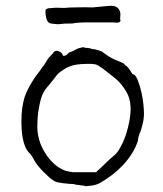

<svg xmlns="http://www.w3.org/2000/svg" viewBox="-20 -629 560 661"><path d="M312.5 -38.1Q328.1 -51.8 343.8 -67.4Q357.4 -81.1 374 -94.7Q386.7 -105.5 396.5 -126Q407.2 -145.5 414.6 -168.9Q421.9 -192.4 425.8 -213.9Q429.7 -236.3 429.7 -252Q429.7 -279.3 421.9 -298.8Q414.1 -317.4 402.3 -332Q389.6 -349.6 373 -362.3Q364.3 -369.1 355.5 -376Q346.7 -382.8 336.9 -390.6Q323.2 -400.4 314.5 -405.3Q305.7 -409.2 288.1 -409.2Q251 -409.2 232.4 -404.3Q212.9 -399.4 198.2 -388.7Q179.7 -377.9 170.9 -364.3Q167 -358.4 144.5 -331.1Q144.5 -331.1 143.6 -330.1H142.6V-329.1L138.7 -324.2Q134.8 -320.3 130.9 -312.5Q124 -300.8 120.1 -285.6Q116.2 -270.5 113.3 -253.9Q110.4 -237.3 109.4 -221.2Q108.4 -205.1 108.4 -192.4Q108.4 -171.9 114.7 -148.4Q121.1 -125 134.8 -103.5Q147.5 -82 166 -65.4Q181.6 -49.8 206.1 -41Q212.9 -39.1 218.8 -38.1L231.4 -36.1H232.4H309.6H311.5ZM437.5 -374 438.5 -373H440.4Q449.2 -367.2 455.1 -350.6Q461.9 -333 466.8 -311.5Q471.7 -290 473.6 -270.5Q475.6 -250 475.6 -239.3Q475.6 -220.7 471.7 -205.1Q465.8 -179.7 461.9 -171.9Q459 -168 459 -163.1Q458 -160.2 456.1 -156.2V-155.3Q455.1 -150.4 455.1 -146.5Q455.1 -143.6 453.1 -139.6Q438.5 -97.7 401.4 -58.6Q370.1 -25.4 322.3 2Q309.6 8.8 289.1 10.7Q274.4 12.7 271.5 11.7V10.7Q267.6 9.8 263.7 9.8L236.3 5.9Q236.3 4.9 236.3 4.9V5.9Q236.3 5.9 236.3 5.9V4.9Q234.4 4.9 218.8 3.9Q209 2.9 200.2 2H199.2Q190.4 1 180.7 -1Q172.9 -2 168.9 -4.9H168Q161.1 -8.8 150.4 -17.6Q139.6 -27.3 129.9 -37.1Q120.1 -46.9 111.3 -57.6Q100.6 -71.3 99.6 -74.2Q94.7 -84 90.8 -89.8Q86.9 -97.7 79.1 -104.5H80.1Q79.1 -104.5 79.1 -104.5Q71.3 -112.3 66.4 -125Q61.5 -136.7 58.6 -151.9Q55.7 -167 54.7 -181.6Q53.7 -196.3 53.7 -208Q53.7 -236.3 56.6 -257.3Q59.6 -278.3 65.4 -296.9Q72.3 -315.4 83 -335Q98.6 -362.3 110.4 -376Q120.1 -388.7 121.1 -390.6L126 -398.4Q130.9 -402.3 136.7 -413.1Q143.6 -424.8 146.5 -428.7Q160.2 -443.4 163.1 -446.3V-447.3Q166 -451.2 169.9 -453.1Q172.9 -454.1 176.8 -454.1Q179.7 -454.1 182.6 -452.1H183.6Q195.3 -445.3 195.3 -441.4Q195.3 -437.5 198.2 -437Q201.2 -436.5 204.1 -437.5L207 -438.5L208 -439.5H209L216.8 -447.3Q217.8 -448.2 220.7 -449.2Q230.5 -452.1 238.3 -457Q244.1 -460.9 251 -462.9Q263.7 -465.8 266.6 -466.8Q268.6 -465.8 269.5 -465.8L270.5 -464.8H272.5L290 -462.9Q292 -461.9 293.9 -460.9H294.9Q310.5 -459 318.4 -456.1Q332 -452.1 336.9 -447.3Q339.8 -444.3 356.4 -433.6Q366.2 -427.7 377 -422.9Q397.5 -414.1 398.4 -414.1Q404.3 -411.1 406.2 -410.2Q410.2 -404.3 416 -401.4Q419.9 -397.5 424.8 -391.6Q427.7 -387.7 433.6 -377.9L434.6 -376L435.5 -374ZM298.8 -603.5 350.6 -608.4Q374 -611.3 384.8 -602.5Q394.5 -592.8 394.5 -580.1L393.6 -562.5Q398.4 -552.7 383.8 -550.8L369.1 -551.8H271.5Q247.1 -551.8 227.5 -547.9Q220.7 -547.9 213.9 -547.9Q199.2 -547.9 194.3 -546.9Q180.7 -544.9 173.8 -545.9Q172.9 -545.9 156.2 -547.9Q144.5 -548.8 140.1 -564Q135.7 -579.1 136.7 -593.8V-594.7Q143.6 -601.6 149.4 -600.6L171.9 -602.5H173.8L201.2 -601.6Q217.8 -603.5 236.3 -603.5Q279.3 -604.5 298.8 -603.5Z"/></svg>

Font: ToneOZ-YinPZ-Tsuipita-TC
Style: Regular
Weight: 400
Designer: ÂÆ£ÂøóÂáåJeffrey Xuan(jeffreyx@gmail.com, ToneOZ.com) ÈòøÂù§(cjkFonts)
Foundry: ToneOZ
Version: Version 0.24071